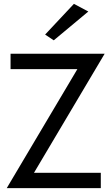

<svg xmlns="http://www.w3.org/2000/svg" viewBox="-20 -980 585 1000"><path d="M35 -700H525L157 -80H505V0H15L383 -620H35ZM260 -770 215 -800 365 -960 440 -920Z"/></svg>

Font: Jost
Style: Regular
Weight: 400
Version: Version 3.710